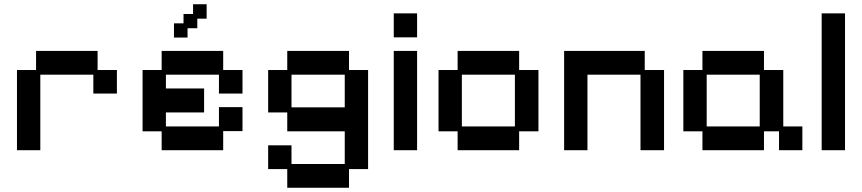

<svg xmlns="http://www.w3.org/2000/svg" viewBox="-20 -696 4064 905"><path d="M60 12V-366H150V-456H440V-366H531V-255H420V-344H170V12Z M742 12V-77H652V-366H742V-456H1032V-366H1123V-255H1012V-344H762V-279H942V-166H762V-100H1012V-191H1123V-78H1032V12ZM800 -519V-586H845V-630H890V-676H954V-608H910V-563H864V-519Z M1334 189V101H1244V-11H1354V77H1605V-77H1334V-166H1244V-366H1334V-456H1625V-366H1715V101H1625V189ZM1354 -190H1605V-344H1354Z M1836 12V-456H1946V12ZM1836 -520V-633H1946V-520Z M2137 12V-77H2047V-366H2137V-456H2427V-366H2518V-77H2427V12ZM2157 -100H2407V-344H2157Z M2639 12V-456H3019V-366H3110V12H2999V-344H2749V12Z M3291 12V-77H3201V-366H3291V-456H3581V-366H3672V-100H3762V12H3652V-77H3581V12ZM3311 -100H3561V-344H3311Z M3853 12V-633H3963V12Z"/></svg>

Font: Pixelify Sans Medium
Style: Regular
Weight: 500
Designer: Stefie Justprince
Foundry: Typecalism Foundryline
Version: Version 1.000;February 13, 2025;FontCreator 15.0.0.3015 64-b